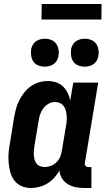

<svg xmlns="http://www.w3.org/2000/svg" viewBox="-20 -934 540 962"><path d="M135 8Q109 8 87 -2Q65 -12 51 -31Q37 -50 31 -73.5Q25 -97 23 -122Q21 -147 23.5 -172.5Q26 -198 31 -223L50 -343Q54 -365 59.5 -387Q65 -409 75.5 -429.5Q86 -450 100.5 -469Q115 -488 134 -501.5Q153 -515 175 -521.5Q197 -528 219 -528Q241 -528 261 -521.5Q281 -515 295.5 -501Q310 -487 319 -468.5Q328 -450 332 -430L347 -520H472L405 -116Q404 -108 409 -102.5Q414 -97 421 -97H438V8H403Q381 8 360 4Q339 0 320.5 -11Q302 -22 291 -39.5Q280 -57 278 -79Q267 -60 251.5 -43Q236 -26 217 -14.5Q198 -3 176.5 2.5Q155 8 135 8ZM204 -97Q219 -97 235 -103Q251 -109 263 -121Q275 -133 281.5 -148.5Q288 -164 290 -179L310 -299Q313 -313 314 -326.5Q315 -340 314 -353Q313 -366 310 -379Q307 -392 299.5 -402Q292 -412 280.5 -417.5Q269 -423 255 -423Q239 -423 223 -414Q207 -405 196.5 -390.5Q186 -376 180.5 -359.5Q175 -343 173 -326L153 -206Q151 -194 150 -182Q149 -170 149.5 -158Q150 -146 153 -135Q156 -124 162.5 -115Q169 -106 180.5 -101.5Q192 -97 204 -97ZM405 -600Q388 -600 372.5 -606Q357 -612 348 -624.5Q339 -637 336.5 -653.5Q334 -670 336 -687Q338 -698 344 -709Q350 -720 360 -727Q370 -734 381.5 -737Q393 -740 404 -740Q421 -740 436.5 -734Q452 -728 461 -715.5Q470 -703 473 -686.5Q476 -670 473 -653Q471 -642 465 -631Q459 -620 449 -613Q439 -606 427.5 -603Q416 -600 405 -600ZM205 -600Q188 -600 172.5 -606Q157 -612 148 -624.5Q139 -637 136.5 -653.5Q134 -670 136 -687Q138 -698 144 -709Q150 -720 160 -727Q170 -734 181.5 -737Q193 -740 204 -740Q221 -740 236.5 -734Q252 -728 261 -715.5Q270 -703 273 -686.5Q276 -670 273 -653Q271 -642 265 -631Q259 -620 249 -613Q239 -606 227.5 -603Q216 -600 205 -600ZM188 -836 189 -914H489L488 -836Z"/></svg>

Font: Iosevka Curly Extrabold
Style: Italic
Weight: 800
Italic angle: -9°
Monospace: yes
Designer: Belleve Invis
Foundry: Belleve Invis
Version: Version 22.1.2; ttfautohint (v1.8.4)